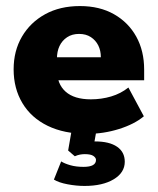

<svg xmlns="http://www.w3.org/2000/svg" viewBox="-20 -432 521 634"><path d="M268 10Q192 10 137.5 -16.5Q83 -43 54 -91.5Q25 -140 25 -203Q25 -264 52.5 -311Q80 -358 129 -385Q178 -412 244 -412Q309 -412 356.5 -385Q404 -358 430 -311Q456 -264 456 -202V-167H102V-243H313Q313 -265 304.5 -282Q296 -299 280 -309.5Q264 -320 241 -320Q218 -320 201.5 -309Q185 -298 176.5 -280Q168 -262 168 -238V-202Q168 -155 196.5 -129.5Q225 -104 280 -104Q315 -104 347 -113.5Q379 -123 404 -143L455 -48Q424 -22 373 -6Q322 10 268 10ZM259 182Q232 182 203 176.5Q174 171 158 161L182 101Q193 108 212 113.5Q231 119 256 119Q297 119 297 96Q297 89 288.5 83Q280 77 260 77Q252 77 244 78.5Q236 80 227 84L205 65L218 -10H300L288 58L249 44Q260 40 272 37.5Q284 35 294 35Q341 35 366.5 52.5Q392 70 392 102Q392 138 355.5 160Q319 182 259 182Z"/></svg>

Font: Rokkitt SemiBold ExtraBold
Style: Regular
Weight: 800
Version: Version 3.103